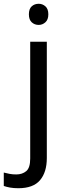

<svg xmlns="http://www.w3.org/2000/svg" viewBox="-75 -757 353 1017"><path d="M78 -681Q78 -710 93 -723.5Q108 -737 130 -737Q150 -737 165.5 -723.5Q181 -710 181 -681Q181 -653 165.5 -639Q150 -625 130 -625Q108 -625 93 -639Q78 -653 78 -681ZM22 240Q-3 240 -22 236.5Q-41 233 -55 228V157Q-40 161 -24 164Q-8 167 11 167Q43 167 64 149.5Q85 132 85 83V-536H173V80Q173 155 137 197.5Q101 240 22 240Z"/></svg>

Font: Noto Sans Nag Mundari
Style: Regular
Weight: 400
Designer: Muthu Nedumaran
Version: Version 1.000; ttfautohint (v1.8.4.7-5d5b)